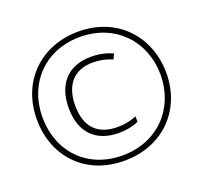

<svg xmlns="http://www.w3.org/2000/svg" viewBox="-125 -868 1081 1021"><g transform="rotate(-20 415.0 -357.0)"><path d="M413 8C632 8 781 -146 781 -355C781 -562 636 -722 416 -722C207 -722 49 -577 49 -357C49 -149 191 8 413 8ZM413 -22C213 -22 81 -165 81 -357C81 -551 217 -692 414 -692C615 -692 749 -545 749 -357C749 -169 615 -22 413 -22ZM436 -141C476 -141 514 -148 548 -163V-194C509 -178 474 -173 441 -173C329 -173 266 -233 266 -357C266 -473 324 -541 432 -541C471 -541 509 -533 541 -518L555 -547C520 -564 478 -573 432 -573C302 -573 229 -490 229 -357C229 -215 309 -141 436 -141Z"/></g></svg>

Font: Noto Sans Hebrew ExtraCondensed ExtraLight
Style: Regular
Weight: 200
Width: 2
Designer: Monotype Design Team
Foundry: Monotype Imaging Inc.
Version: Version 2.004